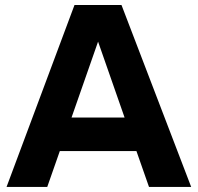

<svg xmlns="http://www.w3.org/2000/svg" viewBox="-20 -740 783 760"><path d="M569.8 0 520 -142.1H216.8L167 0H5.9L274.9 -720.2H460.9L736.8 0ZM263.2 -274.9H473.1L368.2 -575.2Z"/></svg>

Font: Aspekta 400
Style: Bold
Weight: 700
Designer: Ivo Dolenc
Version: Version 2.000